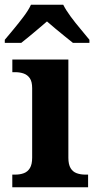

<svg xmlns="http://www.w3.org/2000/svg" viewBox="-35 -786 407 806"><path d="M16.6 0V-53H29Q49.3 -53 65.2 -59Q81.1 -64.9 90.5 -80.3Q100 -95.7 100 -124.1V-416.1Q100 -443.2 90.3 -457.4Q80.5 -471.7 64.6 -477.3Q48.7 -483 29 -483H16.8V-536H252V-123.9Q252 -95.8 261.3 -80.3Q270.5 -64.8 286.9 -58.9Q303.3 -53 323 -53H334.8V0ZM-14.9 -619Q1.1 -638 22.7 -664Q44.3 -690 64.6 -717Q84.9 -744 94.9 -766H230.5Q241.5 -744 261.3 -717Q281.2 -690 303.3 -664Q325.4 -638 340.4 -619V-606H271.2Q257.4 -617 237.4 -633.2Q217.3 -649.3 197.3 -666.1Q177.2 -682.9 162.2 -696Q147.2 -682.9 127.2 -666.1Q107.2 -649.3 87.9 -633.2Q68.6 -617 54.2 -606H-14.9Z"/></svg>

Font: Noto Serif Sinhala
Style: Regular
Weight: 400
Designer: Jelle Bosma - Monotype Design Team
Foundry: Monotype Imaging Inc.
Version: Version 2.006